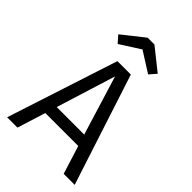

<svg xmlns="http://www.w3.org/2000/svg" viewBox="-268 -1043 1152 1152"><g transform="rotate(45 307.5 -467.0)"><path d="M444.6 -180H165.1L108.7 0H21L250.8 -706.2H364.6L594.4 0H501ZM188.2 -253.8H421.5L305.6 -631.3ZM337.4 -933.8 475.4 -823.6 437.4 -780 307.7 -862.1 179 -780 140.5 -823.6 279.5 -933.8Z"/></g></svg>

Font: FiraCode Nerd Font
Style: Regular
Weight: 400
Designer: Carrois Corporate, Edenspiekermann AG, Nikita Prokopov
Foundry: Carrois Corporate, Edenspiekermann AG, Nikita Prokopov
Version: Version 6.002;Nerd Fonts 2.1.0